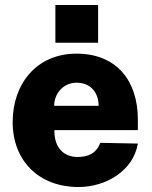

<svg xmlns="http://www.w3.org/2000/svg" viewBox="-20 -743 613 773"><path d="M375 -723H203V-571H375ZM199 -219H535V-262C535 -416 451 -527 288 -527C126 -527 31 -404 31 -252C31 -93 139 10 296 10C407 10 517 -56 535 -165L384 -168C367 -125 335 -111 292 -111C236 -111 198 -149 199 -219ZM198 -317C198 -365 234 -410 288 -410C347 -410 377 -368 377 -317Z"/></svg>

Font: United Sans ExtraBold
Style: Regular
Weight: 800
Designer: Pablo Impallari, Rodrigo Fuenzalida (Modified by Dan O. Williams)
Version: Version 1.000;PS 001.000;hotconv 1.0.88;makeotf.lib2.5.64775